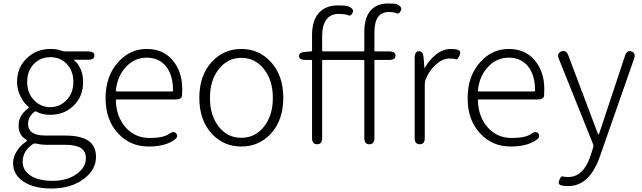

<svg xmlns="http://www.w3.org/2000/svg" viewBox="-20 -828 3687 1102"><path d="M275 254Q175 254 115 214.5Q55 175 55 108Q55 73 76.5 39.5Q98 6 127 -13Q135 -19 135 -21.5Q135 -24 127 -29Q87 -52 87 -108.5Q87 -165 138 -203Q146 -209 146 -211Q146 -213 138 -220Q118 -236 99 -272Q78 -313 78 -358Q78 -440 133.5 -493.5Q189 -547 269 -547Q306 -547 326 -539Q340 -533 355 -533H486Q522 -533 522 -509Q522 -485 486 -485H407Q402 -485 406 -482Q457 -437 457 -356Q457 -275 403 -222Q349 -169 269 -169Q221 -169 190 -187Q183 -191 177 -186Q141 -157 141 -117Q141 -50 241 -50H353Q444 -50 487.5 -20Q531 10 531 73Q531 146 462 198Q388 254 275 254ZM421 170Q473 132 473 81Q473 39 443 21Q413 3 352 3H243Q217 3 187 -4Q176 -6 167 0Q110 40 110 101Q110 150 155.5 180Q201 210 283 210Q365 210 421 170ZM175 -253.5Q214 -213 268.5 -213Q323 -213 362 -253.5Q401 -294 401 -358Q401 -422 363 -461Q325 -500 269 -500Q213 -500 174.5 -461Q136 -422 136 -358Q136 -294 175 -253.5Z M834 13Q728 13 659 -61Q586 -138 586 -264.5Q586 -391 658 -471Q726 -547 821.5 -547Q917 -547 971.5 -481.5Q1026 -416 1026 -318Q1026 -299 1025 -280Q1023 -257 988 -257H650Q645 -257 645 -252Q647 -159 700.5 -97.5Q754 -36 840 -36Q916 -36 950 -59Q979 -80 993 -60Q1006 -40 975 -21Q921 13 834 13ZM645 -308Q645 -303 650 -303H968Q973 -303 973 -308Q973 -398 932.5 -447.5Q892 -497 822.5 -497Q753 -497 705 -446Q653 -392 645 -308Z M1196 -60Q1124 -138 1124 -266.5Q1124 -395 1196 -473Q1264 -547 1365 -547Q1466 -547 1534 -473Q1606 -395 1606 -266.5Q1606 -138 1534 -60Q1466 13 1365 13Q1264 13 1196 -60ZM1235.5 -101Q1286 -37 1365 -37Q1444 -37 1495 -101Q1546 -165 1546 -266Q1546 -367 1495 -431.5Q1444 -496 1365.5 -496Q1287 -496 1236 -431.5Q1185 -367 1185 -266Q1185 -165 1235.5 -101Z M1800 0Q1771 0 1771 -36V-479Q1771 -484 1766 -484H1733Q1697 -484 1696 -506Q1696 -528 1731 -530L1765 -533Q1771 -533 1771 -539V-626Q1771 -709 1809.5 -753Q1848 -797 1920 -797Q1966 -797 1980 -791Q2014 -777 2004 -755Q1994 -733 1978 -740.5Q1962 -748 1922 -748Q1877 -748 1853 -715Q1829 -682 1829 -622V-538Q1829 -533 1834 -533H2066Q2071 -533 2071 -538V-645Q2071 -725 2106 -766.5Q2141 -808 2208 -808Q2246 -808 2257 -804Q2290 -790 2281 -768Q2271 -745 2256 -752Q2241 -759 2211 -759Q2129 -759 2129 -642V-538Q2129 -533 2134 -533H2214Q2250 -533 2250 -509Q2250 -484 2214 -484H2134Q2129 -484 2129 -479V-36Q2129 0 2100 0Q2071 0 2071 -36V-479Q2071 -484 2066 -484H1834Q1829 -484 1829 -479V-36Q1829 0 1800 0Z M2389 0Q2360 0 2360 -36V-497Q2360 -533 2384 -534Q2408 -535 2411 -500L2416 -439Q2416 -434 2418 -438Q2445 -486 2484 -516.5Q2523 -547 2568 -547Q2599 -547 2613.5 -539.5Q2628 -532 2617 -508Q2606 -484 2596.5 -488Q2587 -492 2561 -492Q2522 -492 2487 -462Q2445 -427 2423 -372Q2418 -358 2418 -343V-36Q2418 0 2389 0Z M2912 13Q2806 13 2737 -61Q2664 -138 2664 -264.5Q2664 -391 2736 -471Q2804 -547 2899.5 -547Q2995 -547 3049.5 -481.5Q3104 -416 3104 -318Q3104 -299 3103 -280Q3101 -257 3066 -257H2728Q2723 -257 2723 -252Q2725 -159 2778.5 -97.5Q2832 -36 2918 -36Q2994 -36 3028 -59Q3057 -80 3071 -60Q3084 -40 3053 -21Q2999 13 2912 13ZM2723 -308Q2723 -303 2728 -303H3046Q3051 -303 3051 -308Q3051 -398 3010.5 -447.5Q2970 -497 2900.5 -497Q2831 -497 2783 -446Q2731 -392 2723 -308Z M3242 240Q3209 240 3195 233.5Q3181 227 3191 204Q3200 181 3210 184.5Q3220 188 3241 188Q3328 188 3368 70Q3374 53 3379 36L3384 20Q3388 8 3383 -3L3188 -489Q3174 -522 3202 -533Q3229 -543 3242 -510L3410 -64Q3413 -57 3415.5 -57Q3418 -57 3420 -64L3567 -507Q3578 -542 3604 -533Q3631 -524 3619 -490L3426 62Q3366 240 3242 240Z"/></svg>

Font: Resource Han Rounded CN Light
Style: Regular
Weight: 300
Designer: Cyano Hao (round all glyphs); Ryoko NISHIZUKA 西塚涼子 (kana, bopomofo & ideographs); Paul D. Hunt (Latin, Greek & Cyrillic)
Foundry: Cyano Hao
Version: 0.990